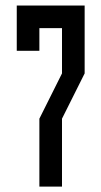

<svg xmlns="http://www.w3.org/2000/svg" viewBox="-20 -687 373 707"><path d="M208.3 0H125V-250L208.3 -416.7V-583.3H125V-500H41.7V-666.7H291.7V-416.7L208.3 -250Z"/></svg>

Font: Yulong
Style: Regular
Weight: 400
Designer: GGBotNet
Foundry: f0n7.com
Version: 1.00